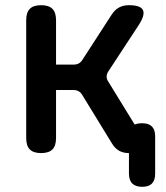

<svg xmlns="http://www.w3.org/2000/svg" viewBox="-20 -580 640 740"><path d="M528 140Q503 140 490 127.5Q477 115 477 89V10Q455 10 439 1Q422 -9 411 -28L297 -214Q292 -223 283.5 -228Q275 -233 264 -233H196V-48Q196 -18 182 -4Q168 10 138.5 10Q109 10 95 -4Q81 -18 81 -48V-502Q81 -532 95 -546Q109 -560 138.5 -560Q168 -560 182 -546Q196 -532 196 -502V-331H263Q275 -331 283.5 -335.5Q292 -340 298 -350L410 -523Q422 -542 438.5 -551Q455 -560 476 -560Q521 -560 530.5 -542Q540 -524 517 -487L397 -304Q391 -294 391 -284.5Q391 -275 397 -266L499 -100Q511 -105 528 -105Q553 -105 565.5 -92.5Q578 -80 578 -55V89Q578 115 565.5 127.5Q553 140 528 140Z"/></svg>

Font: Maple Mono SemiBold
Style: Regular
Weight: 600
Monospace: yes
Designer: subframe7536
Version: Version 7.000